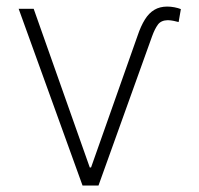

<svg xmlns="http://www.w3.org/2000/svg" viewBox="-20 -573 616 593"><path d="M37.6 -545.9H84L257.3 -55.7H261.2L404.8 -462.4Q415 -492.7 427.5 -512.7Q439.9 -532.7 456.8 -542.7Q473.6 -552.7 496.6 -552.7Q507.3 -552.7 518.8 -550.5Q530.3 -548.3 538.6 -544.9L531.7 -504.9Q524.9 -506.8 516.6 -508.5Q508.3 -510.3 498.5 -510.7Q477.5 -510.3 467.8 -497.1Q458 -483.9 449.7 -460.9L284.2 0H234.9Z"/></svg>

Font: Inter Tight ExtraLight
Style: Regular
Weight: 250
Designer: Rasmus Andersson
Foundry: rsms
Version: Version 3.004